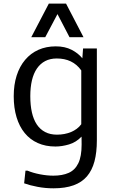

<svg xmlns="http://www.w3.org/2000/svg" viewBox="-20 -794 629 1052"><path d="M272.9 237.8Q228 237.8 185.8 229.7Q143.6 221.7 112.3 210.4L119.6 141.1H130.9Q161.1 153.8 199.5 161.1Q237.8 168.5 272 168.5Q321.8 168.5 356.4 153.1Q391.1 137.7 409.2 100.3Q427.2 63 427.2 -2Q427.2 -13.2 427 -23.9Q426.8 -34.7 426.8 -45.4Q397 -14.2 358.2 -2.7Q319.3 8.8 283.7 8.8Q229.5 8.8 187 -10.3Q144.5 -29.3 115.2 -65.2Q85.9 -101.1 70.6 -152.1Q55.2 -203.1 55.2 -266.6Q55.2 -329.6 71.3 -379.9Q87.4 -430.2 117.7 -466.1Q147.9 -502 190.4 -521Q232.9 -540 285.6 -540Q335.9 -540 372.3 -521.2Q408.7 -502.4 431.2 -474.6L435.1 -528.3H510.7V-25.4Q510.7 41 497.6 90.3Q484.4 139.6 456.3 172.4Q428.2 205.1 382.8 221.4Q337.4 237.8 272.9 237.8ZM292 -56.2Q313 -56.2 332.5 -59.8Q352.1 -63.5 369.1 -70.6Q386.2 -77.6 400.6 -88.4Q415 -99.1 425.3 -113.3V-408.2Q413.1 -425.3 398.7 -437.5Q384.3 -449.7 367.4 -457.8Q350.6 -465.8 331.5 -469.7Q312.5 -473.6 291 -473.6Q254.9 -473.6 227.8 -459.5Q200.7 -445.3 182.4 -418.7Q164.1 -392.1 155 -353.8Q146 -315.4 146 -267.1Q146 -217.3 154.8 -178.2Q163.6 -139.2 181.6 -112.1Q199.7 -85 227.3 -70.6Q254.9 -56.2 292 -56.2ZM151.4 -590.3 247.6 -774.4H341.8L437.5 -590.3H360.8L294.9 -716.8L228 -590.3Z"/></svg>

Font: Comme
Style: Regular
Weight: 400
Designer: Vernon Adams
Foundry: Vernon Adams
Version: Version 1.000;gftools[0.9.27]